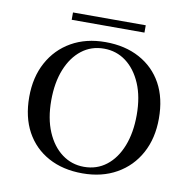

<svg xmlns="http://www.w3.org/2000/svg" viewBox="-78 -766 856 855"><g transform="rotate(10 349.5 -338.0)"><path d="M349.2 11.3Q260.5 11.3 194.8 -24.6Q129 -60.5 93.1 -126.2Q57.3 -191.9 57.3 -283.1Q57.3 -372.6 94 -439.9Q130.6 -507.3 196.4 -544.8Q262.1 -582.3 350 -582.3Q438.7 -582.3 504.8 -546.4Q571 -510.5 606.9 -445.2Q642.7 -379.8 642.7 -287.9Q642.7 -198.4 606 -131Q569.4 -63.7 503.2 -26.2Q437.1 11.3 349.2 11.3ZM350.8 -18.5Q408.9 -18.5 452 -52Q495.2 -85.5 519 -146Q542.7 -206.5 542.7 -286.3Q542.7 -368.5 517.3 -427.8Q491.9 -487.1 448.4 -519.8Q404.8 -552.4 348.4 -552.4Q291.1 -552.4 248 -519Q204.8 -485.5 180.6 -425.4Q156.5 -365.3 156.5 -284.7Q156.5 -203.2 181.9 -143.5Q207.3 -83.9 251.2 -51.2Q295.2 -18.5 350.8 -18.5ZM183.9 -654V-687.1H512.9V-654Z"/></g></svg>

Font: Playfair 12pt Medium
Style: Regular
Weight: 500
Designer: Claus Eggers Sørensen
Foundry: Claus Eggers Sørensen
Version: Version 2.000;gftools[0.9.28]